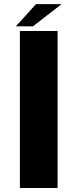

<svg xmlns="http://www.w3.org/2000/svg" viewBox="-20 -940 394 960"><path d="M79.5 0H268V-785H79.5ZM59.5 -808.5H145L288 -919.5H160Z"/></svg>

Font: Anybody Expanded
Style: Bold
Weight: 700
Width: 7
Designer: Tyler Finck
Foundry: Etcetera Type Company
Version: Version 1.113;gftools[0.9.25]